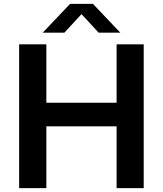

<svg xmlns="http://www.w3.org/2000/svg" viewBox="-20 -968 838 988"><path d="M78.5 0V-740H218.5V-439.5H580V-740H719.5V0H580V-318H218.5V0ZM200 -800 340.5 -948H458.5L599 -800H487.5L386.5 -909.5H412.5L311.5 -800Z"/></svg>

Font: Encode Sans SemiExpanded SemiBold
Style: Regular
Weight: 600
Width: 6
Designer: Multiple Designers
Foundry: Impallari Type
Version: Version 3.002